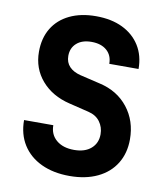

<svg xmlns="http://www.w3.org/2000/svg" viewBox="-84 -810 767 889"><g transform="rotate(10 300.0 -365.0)"><path d="M302.3 10Q226.4 10 169.6 -16.7Q112.9 -43.4 81.8 -92.6Q50.8 -141.8 50.8 -208.5H188.3Q188.3 -164.5 219.3 -138.5Q250.2 -112.5 302.3 -112.5Q353.3 -112.5 382.2 -137.9Q411.1 -163.2 411.1 -205.1Q411.1 -238.1 392.3 -263.8Q373.5 -289.5 337.1 -298.1L244.8 -320.6Q161.4 -340.6 112.5 -397.2Q63.7 -453.8 63.7 -532.3Q63.7 -596.2 91.8 -642.8Q119.9 -689.3 172.4 -714.7Q225 -740 296.2 -740Q368.3 -740 420.9 -714.7Q473.5 -689.3 502.7 -642.8Q531.8 -596.4 531.8 -533.4H394.2Q394.2 -573.2 367.9 -596.2Q341.5 -619.2 296.2 -619.2Q251.6 -619.2 226.3 -596.6Q200.9 -574.1 200.9 -536.8Q200.9 -506.2 219.5 -486.6Q238 -467 271.9 -458.5L367.2 -435.9Q451.2 -416.7 500.2 -354.4Q549.2 -292.1 549.2 -205.1Q549.2 -140.2 519.2 -91.5Q489.1 -42.8 433.5 -16.4Q377.9 10 302.3 10Z"/></g></svg>

Font: JetBrains Mono
Style: Regular
Weight: 400
Monospace: yes
Designer: Philipp Nurullin, Konstantin Bulenkov
Foundry: JetBrains
Version: Version 2.305